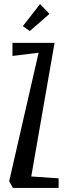

<svg xmlns="http://www.w3.org/2000/svg" viewBox="-20 -920 332 940"><path d="M176 -900 222 -852 126 -768 92 -792ZM267 0V-47L133 -56L247 -710H41V-646L169 -662L25 -33L43 0Z"/></svg>

Font: Bahiana
Style: Regular
Weight: 400
Designer: Pablo Cosgaya & Dani Raskovsky
Foundry: Pablo Cosgaya & Dani Raskovsky
Version: Version 1.005